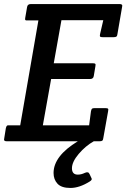

<svg xmlns="http://www.w3.org/2000/svg" viewBox="-28 -699 625 950"><path d="M563 -679Q577 -679 577 -671Q577 -668 576 -664L553 -530Q552 -521 548 -518Q544 -515 534 -515H480Q470 -515 467.5 -518Q465 -521 467 -530L483 -599H276L238 -386H431Q441 -386 443.5 -383Q446 -380 444 -371L436 -323Q434 -308 417 -308H225L184 -79H413L422 -148Q424 -158 427 -161Q430 -164 440 -164H494Q504 -164 506.5 -161Q509 -158 507 -149L483 -15Q482 -6 478 -3Q474 0 464 0H436Q395 23 361.5 62.5Q328 102 328 133.5Q328 165 357 165Q374 165 391.5 156.5Q409 148 415 162L422 177Q427 185 425.5 189.5Q424 194 416 199Q365 231 320.5 231Q276 231 256.5 210Q237 189 237 157Q237 73 357 0H6Q-8 0 -8 -8Q-8 -11 -7 -15L1 -65Q3 -74 6.5 -77Q10 -80 20 -79H72L162 -598H110Q100 -597 97.5 -600Q95 -603 97 -612L106 -664Q108 -679 125 -679Z"/></svg>

Font: Crete Round
Style: Italic
Weight: 400
Designer: Veronika Burian
Foundry: TypeTogether
Version: Version 1.001; ttfautohint (v1.6)